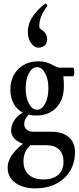

<svg xmlns="http://www.w3.org/2000/svg" viewBox="-20 -762 432 1055"><path d="M179 -127Q157 -127 137 -132Q113 -107 113 -80Q113 -61 127 -49.5Q141 -38 164 -38H263Q324 -38 358 -8.5Q392 21 392 73Q392 133 364.5 178Q337 223 288 248Q239 273 174 273Q105 273 63.5 242Q22 211 22 159Q22 126 43.5 93Q65 60 106 28Q75 17 58 -2Q41 -21 41 -45Q41 -74 59 -101.5Q77 -129 105 -143Q73 -160 55 -192.5Q37 -225 37 -269Q37 -339 80 -382Q123 -425 192 -425Q233 -425 269 -405Q295 -390 309 -390H382Q386 -390 387.5 -378Q389 -366 387.5 -354.5Q386 -343 382 -343H328Q330 -328 330.5 -314.5Q331 -301 331 -288Q331 -214 289.5 -170.5Q248 -127 179 -127ZM184 -159Q210 -159 228 -192.5Q246 -226 246 -276Q246 -326 228 -359.5Q210 -393 184 -393Q157 -393 139 -359.5Q121 -326 121 -276Q121 -226 139 -192.5Q157 -159 184 -159ZM218 224Q271 224 300 198.5Q329 173 329 127Q329 83 304.5 59.5Q280 36 236 36H147Q109 70 109 124Q109 172 138 198Q167 224 218 224ZM191 -500Q168 -500 150.5 -525.5Q133 -551 133 -585Q133 -633 161.5 -673.5Q190 -714 227 -741Q232 -744 236 -738Q242 -731 239 -727Q220 -703 208 -675.5Q196 -648 196 -621Q196 -606 203 -602Q219 -593 229 -579.5Q239 -566 239 -545Q239 -523 224.5 -511.5Q210 -500 191 -500Z"/></svg>

Font: Junicode Two Beta Condensed Medium
Style: Regular
Weight: 500
Width: 3
Designer: Peter S. Baker
Foundry: Briery Creek Software
Version: Version 1.053; ttfautohint (v1.8.4)